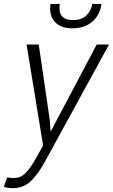

<svg xmlns="http://www.w3.org/2000/svg" viewBox="-55 -758 583 991"><path d="M201.2 -143.1 206.1 -80.6H207.5L444.3 -528.3H507.8L172.4 84.5Q142.1 139.2 104.7 176.3Q67.4 213.4 7.8 213.4Q-1 213.4 -14.6 211.2Q-28.3 209 -35.2 206.5L-18.6 157.7Q-12.7 158.7 -1 159.9Q10.7 161.1 16.1 161.1Q49.8 161.1 74.2 137.9Q98.6 114.7 127.4 64.5L167.5 -7.3L82 -528.3H145ZM469.2 -737.8Q459.5 -677.7 419.7 -644.8Q379.9 -611.8 317.4 -611.8Q257.8 -611.8 227.3 -646.2Q196.8 -680.7 206.1 -737.8H253.9Q247.1 -698.2 263.4 -676.3Q279.8 -654.3 324.2 -654.3Q365.2 -654.3 390.1 -677.7Q415 -701.2 421.4 -737.8Z"/></svg>

Font: Franko
Style: Light Italic
Weight: 300
Designer: Google
Version: Version 1.200310; 2013